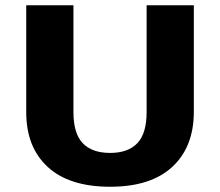

<svg xmlns="http://www.w3.org/2000/svg" viewBox="-20 -700 839 732"><path d="M80 -272V-680H260V-273Q260 -191 295.5 -154Q331 -117 400 -117Q468 -117 503.5 -154Q539 -191 539 -273V-680H719V-274Q719 -140 637 -64Q555 12 400 12Q244 12 162 -63.5Q80 -139 80 -272Z"/></svg>

Font: Martel Sans Black
Style: Regular
Weight: 900
Designer: Dan Reynolds and Mathieu Réguer
Foundry: Dan Reynolds and Mathieu Réguer
Version: Version 1.002; ttfautohint (v1.1) -l 5 -r 5 -G 72 -x 0 -D la